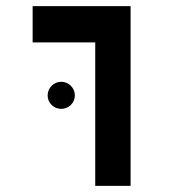

<svg xmlns="http://www.w3.org/2000/svg" viewBox="-20 -606 626 626"><path d="M290.5 0H405.8V-585.9H86.4V-467.8H290.5ZM179.7 -251C204.1 -251 224.1 -270.5 224.1 -294.9C224.1 -319.3 204.1 -339.4 179.7 -339.4C155.3 -339.4 135.3 -319.3 135.3 -294.9C135.3 -270.5 155.3 -251 179.7 -251Z"/></svg>

Font: Cascadia Code NF SemiBold
Style: Regular
Weight: 600
Monospace: yes
Designer: Aaron Bell
Foundry: Saja Typeworks
Version: Version 2404.023